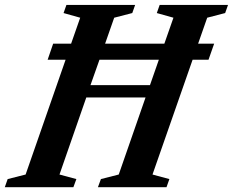

<svg xmlns="http://www.w3.org/2000/svg" viewBox="-74 -782 972 802"><path d="M125 -532.5 148 -599.5H223L261 -708L191.5 -727.5L203.5 -761.5H490.5L478.5 -727.5L403 -708L365 -599.5H612.5L650.5 -708L581 -727.5L593 -761.5H878.5L866.5 -727.5L791.5 -708L753.5 -599.5H820.5L797 -532.5H730.5L563 -53L633.5 -34L621.5 0H335L347.5 -34L422 -53L534 -375H286.5L174.5 -53L245 -34L232.5 0H-54L-42 -34L33 -53L200 -532.5ZM304 -426.5H552.5L589.5 -532.5H341.5Z"/></svg>

Font: Libre Caslon Condensed Bold
Style: Italic
Weight: 700
Italic angle: -22.583°
Designer: Pablo Impallari, Rodrigo Fuenzalida, Katja Schimmel, Ertekin Erdin
Foundry: Pablo Impallari, Rodrigo Fuenzalida
Version: Version 2.000; ttfautohint (v1.8.4.7-5d5b);gftools[0.9.33]